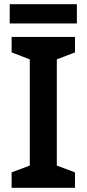

<svg xmlns="http://www.w3.org/2000/svg" viewBox="-20 -889 410 909"><path d="M344 -869H26V-778H344ZM335 0V-73L249 -105V-608L335 -641V-714H35V-641L121 -608V-105L35 -73V0Z"/></svg>

Font: Noto Sans Gunjala Gondi Semibold
Style: Regular
Weight: 400
Designer: Ek Type
Foundry: Ek Type
Version: Version 1.004